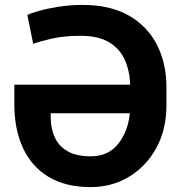

<svg xmlns="http://www.w3.org/2000/svg" viewBox="-20 -741 736 771"><path d="M343.8 10.3Q243.7 10.3 175.5 -30.5Q107.4 -71.3 72.5 -146.2Q37.6 -221.2 37.6 -322.8V-400.9H502.9Q501 -455.6 481.4 -500Q461.9 -544.4 418.9 -570.8Q376 -597.2 304.2 -597.2Q238.3 -597.2 190.2 -586.4Q142.1 -575.7 113.3 -564.9L89.8 -681.2Q101.1 -687 133.8 -696.5Q166.5 -706.1 213.1 -713.6Q259.8 -721.2 312 -721.2Q422.4 -721.2 497.1 -678.7Q571.8 -636.2 610.1 -561.5Q648.4 -486.8 648.4 -390.1V-318.8Q648.4 -221.7 608.2 -147.7Q567.9 -73.7 499 -31.7Q430.2 10.3 343.8 10.3ZM343.8 -113.3Q414.6 -113.3 454.3 -163.1Q494.1 -212.9 501.5 -286.1H183.6V-270.5Q183.6 -227.1 199.2 -191.2Q214.8 -155.3 250.2 -134.3Q285.6 -113.3 343.8 -113.3Z"/></svg>

Font: Vazirmatn RD
Style: Bold
Weight: 700
Designer: Saber Rastikerdar
Foundry: Saber Rastikerdar
Version: Version 32.102